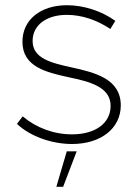

<svg xmlns="http://www.w3.org/2000/svg" viewBox="-20 -546 529 736"><path d="M256 6C367 6 443 -54 443 -142C443 -244 344 -268 253 -288C176 -305 105 -322 105 -389C105 -449 157 -489 236 -489C293 -489 350 -470 403 -435L422 -466C371 -503 302 -526 237 -526C135 -526 66 -470 66 -386C66 -291 155 -269 243 -250C324 -233 404 -213 404 -140C404 -74 346 -31 256 -31C186 -31 119 -56 67 -100L45 -71C95 -24 177 6 256 6ZM196 170H222L274 34H236Z"/></svg>

Font: Fixel Text ExtraLight
Style: Regular
Weight: 200
Width: 4
Designer: AlfaBravo + MacPaw
Foundry: Kyrylo Tkachov, Marchela Mozhyna, Serhii Makarenko, Maria Weinstein, Zakhar Kryvoshyya
Version: Version 1.211